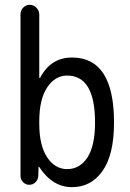

<svg xmlns="http://www.w3.org/2000/svg" viewBox="-20 -770 540 800"><path d="M143.6 -264.6V-254.9Q143.6 -164.1 176.3 -114.7Q209 -65.4 259.8 -65.4Q312.5 -65.4 344.2 -113.8Q376 -162.1 376 -259.8Q376 -455.1 259.8 -455.1Q209 -455.1 176.3 -405.3Q143.6 -355.5 143.6 -264.6ZM101.6 0Q86.9 0 76.2 -11.2Q65.4 -22.5 65.4 -37.1V-710Q65.4 -726.6 76.7 -738.3Q87.9 -750 104 -750Q120.1 -750 131.8 -737.8Q143.6 -725.6 143.6 -710V-446.3Q143.6 -445.3 144.5 -445.3Q146.5 -445.3 147.5 -446.3Q191.4 -530.3 280.3 -530.3Q455.1 -530.3 455.1 -259.8Q455.1 -125 407.2 -57.6Q359.4 9.8 280.3 9.8Q198.2 9.8 143.6 -74.2Q143.6 -75.2 141.6 -75.2Q140.6 -75.2 140.6 -74.2L139.6 -37.1Q138.7 -21.5 127.9 -10.7Q117.2 0 101.6 0Z"/></svg>

Font: Rounded Mgen+ 1m regular
Style: Regular
Weight: 400
Designer: [Source Han Sans]
Ryoko NISHIZUKA  (kana & ideographs); Paul D. Hunt (Latin, Greek & Cyrillic); Wenlong ZHANG  (bopomofo
Version: Version 1.059.20150602